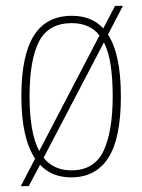

<svg xmlns="http://www.w3.org/2000/svg" viewBox="-20 -596 486 656"><path d="M100 -54Q77 -88 65 -141Q53 -194 53 -267Q53 -406 95.5 -474Q138 -542 226 -542Q293 -542 333 -499L373 -576H400L349 -478Q393 -410 393 -267Q393 -123 350 -56.5Q307 10 223 10Q157 10 117 -33L78 40H51ZM320 -475Q287 -517 225 -517Q146 -517 113.5 -454.5Q81 -392 81 -267Q81 -206 89 -159Q97 -112 114 -80ZM224 -14Q302 -14 333.5 -80Q365 -146 365 -267Q365 -328 358 -374Q351 -420 335 -451L129 -57Q163 -14 224 -14Z"/></svg>

Font: Noto Serif Tamil Condensed Thin
Style: Regular
Weight: 100
Width: 3
Designer: Indian Type Foundry, Tom Grace, and the Monotype Design Team
Foundry: Monotype Imaging Inc.
Version: Version 2.004; ttfautohint (v1.8.4.7-5d5b)